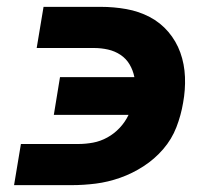

<svg xmlns="http://www.w3.org/2000/svg" viewBox="-20 -540 640 560"><path d="M21 0 41 -120H208Q230 -120 251.5 -124Q273 -128 293 -139Q313 -150 329 -167Q345 -184 355 -205H137L155 -315H372Q368 -335 358 -352Q348 -369 331.5 -380Q315 -391 295 -395.5Q275 -400 254 -400H87L107 -520H274Q312 -520 348.5 -513.5Q385 -507 416.5 -490.5Q448 -474 471 -447Q494 -420 506 -386.5Q518 -353 519.5 -315.5Q521 -278 514 -240Q508 -204 494.5 -169Q481 -134 456 -105Q431 -76 398.5 -55Q366 -34 330.5 -21.5Q295 -9 259.5 -4.5Q224 0 188 0Z"/></svg>

Font: Iosevka Aile Heavy Oblique
Style: Regular
Weight: 900
Italic angle: -9°
Designer: Belleve Invis
Foundry: Belleve Invis
Version: Version 31.1.0; ttfautohint (v1.8.4)